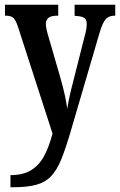

<svg xmlns="http://www.w3.org/2000/svg" viewBox="-20 -556 505 808"><path d="M24 181Q78 181 112 159.5Q146 138 166.5 99Q187 60 201 6L57 -439Q47 -471 36.5 -480.5Q26 -490 5 -490H1V-536H225V-490H221Q194 -490 183.5 -480.5Q173 -471 173 -457Q173 -445 176.5 -429.5Q180 -414 186 -395L232 -236Q245 -192 252.5 -157Q260 -122 263 -98Q271 -149 286 -205L335 -399Q339 -412 342 -427Q345 -442 345 -455Q345 -475 333.5 -481.5Q322 -488 298 -489L294 -490V-536H465V-490H462Q439 -490 425.5 -476Q412 -462 399 -418L278 -5Q257 67 238.5 113Q220 159 195.5 185Q171 211 133 221.5Q95 232 36 232H24Z"/></svg>

Font: Noto Serif Myanmar ExtraCondensed SemiBold
Style: Regular
Weight: 600
Width: 2
Designer: Ben Mitchell and the Monotype Design Team
Foundry: Monotype Imaging Inc.
Version: Version 2.106; ttfautohint (v1.8.4.7-5d5b)